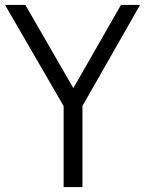

<svg xmlns="http://www.w3.org/2000/svg" viewBox="-38 -760 588 780"><path d="M531 -740 297 -329.5V0H220.5V-329L-17.5 -740H65L260 -402L453.5 -740Z"/></svg>

Font: Encode Sans Condensed
Style: Regular
Weight: 400
Width: 3
Designer: Multiple Designers
Foundry: Impallari Type
Version: Version 2.000